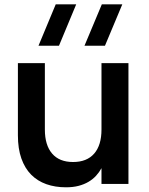

<svg xmlns="http://www.w3.org/2000/svg" viewBox="-20 -822 664 858"><path d="M449 -617.5H357.5L435 -802.5H526.5ZM243.5 -617.5H152L229 -802.5H320.5ZM180.5 -243Q180.5 -173.5 212.8 -135.8Q245 -98 306.5 -98Q368 -98 400.8 -135.5Q433.5 -173 433.5 -243V-540H554V0H433.5V-70.5Q423.5 -52 409.2 -36.5Q395 -21 375.5 -9.5Q356 2 331.2 8.5Q306.5 15 275 15Q226.5 15 187 1Q147.5 -13 119.2 -41.5Q91 -70 75.5 -113.8Q60 -157.5 60 -217.5V-540H180.5Z"/></svg>

Font: Vela Sans Bd
Style: Bold
Weight: 700
Designer: Principal design: Mikhail Sharanda - project Manrope.
Design modification: Ravid Balaliev
Foundry: Mikhail Sharanda
Version: Version 1.001